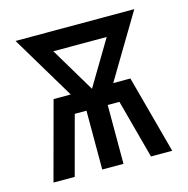

<svg xmlns="http://www.w3.org/2000/svg" viewBox="-83 -600 667 681"><g transform="rotate(-15 250.0 -260.0)"><path d="M32 0 109 -286H172L32 -520H468L328 -286H391L468 0H390L332 -216H289V0H211V-216H168L110 0ZM250 -286 348 -450H152Z"/></g></svg>

Font: Iosevka MaddieWtf
Style: Regular
Weight: 400
Monospace: yes
Designer: Belleve Invis
Foundry: Belleve Invis
Version: Version 31.3.0; ttfautohint (v1.8.3)